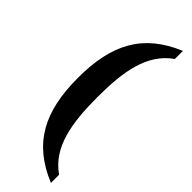

<svg xmlns="http://www.w3.org/2000/svg" viewBox="-341 -818 1078 1078"><g transform="rotate(45 198.0 -279.0)"><path d="M364 245V180C235 91 208 -74 208 -280C208 -486 235 -649 364 -739V-803C141 -710 54 -547 54 -280C54 -12 140 152 364 245Z"/></g></svg>

Font: Noto Serif Malayalam
Style: Bold
Weight: 700
Designer: Indian type Foundry, Jelle Bosma, Monotype Design Team
Foundry: Monotype Imaging Inc.
Version: Version 2.104